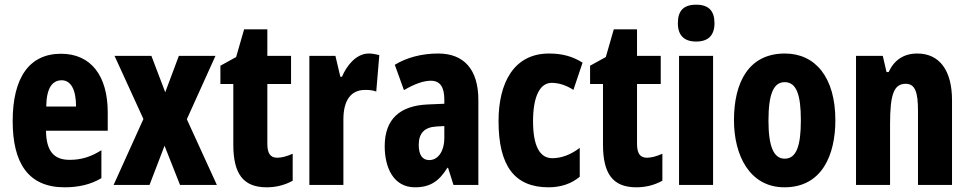

<svg xmlns="http://www.w3.org/2000/svg" viewBox="-20 -788 4128 818"><path d="M240 -559C104 -559 34 -456 34 -272C34 -94 100 10 255 10C315 10 367 -2 412 -29V-148C364 -118 324 -107 276 -107C209 -107 177 -145 176 -231H439V-309C439 -466 367 -559 240 -559ZM243 -446C281 -446 304 -408 304 -334H177C178 -415 204 -446 243 -446Z M591 -281 464 0H617L681 -167L747 0H904L776 -280L898 -550H742L684 -395L625 -550H468Z M1161 -116C1131 -116 1119 -136 1119 -175V-430H1220V-550H1119V-663H1020L986 -545L919 -508V-430H974V-172C974 -49 1015 10 1116 10C1158 10 1194 0 1227 -18V-133C1202 -122 1180 -116 1161 -116Z M1551 -560C1498 -560 1457 -509 1437 -461H1430L1409 -550H1298V0H1443V-279C1443 -358 1473 -405 1536 -405C1555 -405 1570 -403 1583 -398L1596 -553C1577 -558 1564 -560 1551 -560Z M1847 -560C1777 -560 1713 -543 1662 -512L1701 -404C1747 -431 1785 -444 1816 -444C1855 -444 1873 -417 1873 -364V-346L1803 -343C1684 -338 1619 -281 1619 -165C1619 -76 1655 10 1748 10C1814 10 1851 -17 1886 -73H1889L1912 0H2018V-362C2018 -494 1955 -560 1847 -560ZM1839 -249 1873 -251V-201C1873 -143 1846 -106 1809 -106C1780 -106 1764 -127 1764 -171C1764 -221 1789 -246 1839 -249Z M2317 10C2367 10 2413 -4 2450 -35V-158C2412 -129 2372 -114 2333 -114C2279 -114 2251 -167 2251 -272C2251 -378 2281 -435 2330 -435C2361 -435 2392 -425 2423 -405L2462 -521C2421 -547 2377 -560 2319 -560C2170 -560 2104 -436 2104 -272C2104 -79 2174 10 2317 10Z M2736 -116C2706 -116 2694 -136 2694 -175V-430H2795V-550H2694V-663H2595L2561 -545L2494 -508V-430H2549V-172C2549 -49 2590 10 2691 10C2733 10 2769 0 2802 -18V-133C2777 -122 2755 -116 2736 -116Z M2946 -768C2892 -768 2868 -742 2868 -689C2868 -637 2895 -611 2946 -611C2997 -611 3024 -637 3024 -689C3024 -741 3000 -768 2946 -768ZM3018 -550H2873V0H3018Z M3539 -276C3539 -458 3454 -560 3324 -560C3171 -560 3107 -439 3107 -276C3107 -126 3174 10 3322 10C3483 10 3539 -129 3539 -276ZM3254 -274C3254 -386 3275 -438 3323 -438C3373 -438 3392 -385 3392 -276C3392 -166 3373 -112 3323 -112C3275 -112 3254 -167 3254 -274Z M3888 -560C3831 -560 3790 -533 3766 -481H3757L3741 -550H3627V0H3772V-258C3772 -386 3788 -431 3839 -431C3880 -431 3891 -392 3891 -317V0H4036V-361C4036 -489 3982 -560 3888 -560Z"/></svg>

Font: Noto Sans Arabic UI XCn XBd
Style: Regular
Weight: 800
Width: 2
Designer: Monotype Design Team, Nadine Chahine and Nizar Qandah
Foundry: Monotype Imaging Inc.
Version: Version 2.010